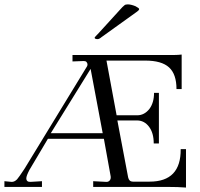

<svg xmlns="http://www.w3.org/2000/svg" viewBox="-40 -846 906 869"><path d="M782.2 -442.9H758.8Q758.8 -510.3 725.1 -541Q691.4 -571.8 617.2 -571.8H441.9L487.8 -324.2H581.1Q613.3 -324.2 636.2 -353Q657.2 -381.3 657.2 -425.8H679.2V-196.8H655.8Q655.8 -243.7 634.8 -272Q613.3 -300.8 580.1 -300.8H491.2L540 -43Q544.4 -23.9 561 -23.9H637.2Q779.3 -23.9 777.8 -170.9H801.8V2.9Q767.6 0 716.8 0H381.8V-25.9L439 -22.9Q450.2 -21.5 457 -29.8Q462.4 -36.6 460.9 -47.9L430.2 -217.8H176.8L92.8 -76.2Q79.1 -49.8 79.1 -39.1Q79.1 -21.5 99.1 -22.9L149.9 -25.9V0H-20V-25.9L11.2 -22.9Q24.4 -21.5 37.1 -34.2Q45.4 -43.5 70.8 -82L354 -545.9Q356 -549.8 356 -554.2Q356 -561 351.1 -565.9Q347.2 -569.8 338.9 -569.8L288.1 -567.9V-597.2H751Q764.6 -597.2 782.2 -599.1ZM589.8 -805.2Q589.8 -799.8 581.1 -793.9L419.9 -678.2Q409.2 -668.9 401.9 -668.9Q388.2 -668.9 388.2 -675.8Q388.2 -677.7 407.2 -696.8L502 -800.8Q515.1 -815.9 522.9 -821.8Q527.3 -826.2 538.1 -826.2Q552.7 -826.2 573.2 -817.9Q589.8 -809.1 589.8 -805.2ZM370.1 -534.2 189.9 -243.2H424.8Z"/></svg>

Font: Unna Light
Style: Regular
Weight: 300
Designer: Jorge de Buen Unna
Foundry: Omnibus-Type
Version: Version 2.007;PS 002.007;hotconv 1.0.88;makeotf.lib2.5.64775